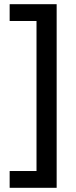

<svg xmlns="http://www.w3.org/2000/svg" viewBox="-20 -736 363 915"><path d="M26 79V159H250V-716H26V-636H154V79Z"/></svg>

Font: Noto Sans Gujarati SemiCondensed Medium
Style: Regular
Weight: 500
Width: 4
Designer: Jelle Bosma - Monotype Design Team, Universal Thirst
Foundry: Monotype Imaging Inc.
Version: Version 2.106